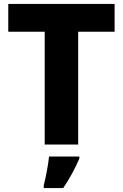

<svg xmlns="http://www.w3.org/2000/svg" viewBox="-20 -734 625 975"><path d="M377 0H207V-573H22V-714H562V-573H377ZM383 71Q367 108 347.5 144.5Q328 181 301 221H202V208Q210 177 218 134.5Q226 92 229 61H383Z"/></svg>

Font: Noto Sans Myanmar ExtraBold
Style: Regular
Weight: 800
Designer: Monotype Design Team
Foundry: Monotype Imaging Inc.
Version: Version 2.107; ttfautohint (v1.8.4.7-5d5b)